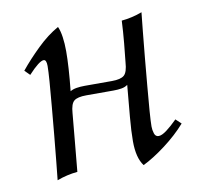

<svg xmlns="http://www.w3.org/2000/svg" viewBox="-60 -519 629 598"><g transform="rotate(-10 254.5 -220.0)"><path d="M470 -108 487 -92Q459 -60 420 -30.5Q381 -1 348 15Q328 -11 328 -64Q328 -95 332 -140.5Q336 -186 341 -240Q333 -234 321.5 -232Q310 -230 296 -230H210Q182 -230 171 -221Q160 -212 158 -183Q154 -139 150 -96Q146 -53 141 0Q108 3 76 15Q78 -6 82 -43.5Q86 -81 90 -126Q94 -171 98 -214.5Q102 -258 104.5 -292Q107 -326 107 -341Q107 -361 98 -361Q84 -361 49 -323L33 -339Q59 -371 92.5 -403.5Q126 -436 160 -455Q166 -442 169 -421.5Q172 -401 172 -376Q172 -353 170 -321Q168 -289 164 -251Q172 -256 184 -258Q196 -260 210 -260H296Q324 -260 335 -269.5Q346 -279 348 -310Q352 -348 354 -369Q356 -390 357 -405.5Q358 -421 359 -440Q392 -443 424 -455Q422 -434 418 -396.5Q414 -359 410 -314Q406 -269 402 -225.5Q398 -182 395.5 -148Q393 -114 393 -99Q393 -88 396.5 -77Q400 -66 410 -66Q420 -66 435.5 -77.5Q451 -89 470 -108Z"/></g></svg>

Font: Bona Nova
Style: Italic
Weight: 400
Italic angle: -4°
Designer: Mateusz Machalski
Foundry: Capitalics
Version: Version 4.001; ttfautohint (v1.8.3)